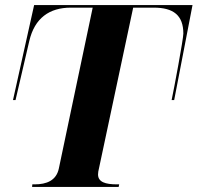

<svg xmlns="http://www.w3.org/2000/svg" viewBox="-20 -734 776 754"><path d="M106 0H446L448 -10H439C394 -10 365 -19 365 -49C365 -55 366 -63 370 -79L503 -704H584C661 -704 700 -674 700 -602C700 -581 663 -383 654 -341H664L736 -714H114L31 -341H41L95 -573C116 -663 174 -704 258 -704H344L211 -72C201 -25 163 -10 116 -10H107Z"/></svg>

Font: Noto Serif Display
Style: Bold Italic
Weight: 700
Italic angle: -12°
Designer: Monotype Design Team
Foundry: Monotype Imaging Inc.
Version: Version 2.009